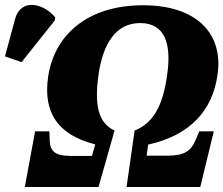

<svg xmlns="http://www.w3.org/2000/svg" viewBox="-142 -746 891 766"><path d="M-56 -498 77 -665 78 -677C31 -734 -59 -754 -82 -670L-122 -521ZM-43 0H251L315 -225C250 -256 234 -325 251 -448C269 -573 321 -654 417 -654C515 -654 543 -573 525 -448C508 -325 471 -256 395 -225L363 0H657L711 -222H653L639 -189C620 -143 593 -125 527 -125H443L449 -169C615 -206 706 -303 726 -449C749 -610 645 -725 429 -725C200 -725 73 -600 50 -439C29 -295 91 -207 238 -170L225 -124H139C73 -124 56 -146 56 -193L55 -222H-2Z"/></svg>

Font: Noto Serif SemiCondensed Black
Style: Italic
Weight: 900
Width: 4
Italic angle: -12°
Designer: Monotype Design Team
Foundry: Monotype Imaging Inc.
Version: Version 2.014